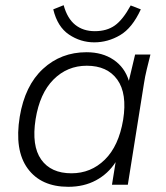

<svg xmlns="http://www.w3.org/2000/svg" viewBox="-20 -711 639 739"><path d="M243 8Q138 8 86.5 -62.5Q35 -133 56 -262Q76 -382 145.5 -446Q215 -510 313 -510Q374 -510 417 -481Q460 -452 476 -400L500 -501H559Q552 -473 545 -444.5Q538 -416 534 -389L472 0H411L425 -87Q396 -42 349.5 -17Q303 8 243 8ZM255 -44Q330 -44 383.5 -96.5Q437 -149 454 -250Q470 -351 431.5 -404.5Q393 -458 314 -458Q239 -458 186 -405Q133 -352 117 -252Q101 -150 138.5 -97Q176 -44 255 -44ZM343 -548Q290 -548 245.5 -578Q201 -608 185 -675L225 -691Q239 -640 269.5 -615.5Q300 -591 345 -591Q391 -591 422 -613Q453 -635 483 -690L522 -675Q489 -603 442 -575.5Q395 -548 343 -548Z"/></svg>

Font: Mulish Light
Style: Italic
Weight: 300
Italic angle: -9°
Designer: Vernon Adams
Foundry: Vernon Adams
Version: Version 3.603; ttfautohint (v1.8.3)